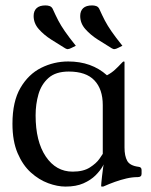

<svg xmlns="http://www.w3.org/2000/svg" viewBox="-20 -678 556 709"><path d="M359.5 -290Q359.5 -348.8 328.6 -381.2Q297.8 -413.8 233.8 -413.8Q185.8 -413.8 159.2 -390.2Q132.8 -366.8 122.1 -330.1Q111.5 -293.5 111.5 -252Q111.5 -155.8 149.1 -100Q186.8 -44.2 248.2 -44.2Q287.8 -44.2 311.8 -59.6Q335.8 -75 347.1 -91.4Q358.5 -107.8 359.5 -109.8ZM439.8 -133Q439.8 -102 449.8 -84Q459.8 -66 491.8 -62Q502.8 -61 502.8 -50V-36Q502.8 -24 488.8 -24Q468.2 -24 446.9 -19Q425.5 -14 404.5 -6.5Q383.5 1 363.5 10Q362.5 11 357.5 11H355.5Q353.5 11 353.5 8Q353.5 2 357 -29Q360.5 -60 365.5 -90H370.5Q368.5 -81 359.4 -64.5Q350.2 -48 332.8 -30.5Q315.2 -13 288.1 -1Q261 11 222 11Q192 11 158 -1.5Q124 -14 94 -41Q64 -68 45 -112.5Q26 -157 26 -221Q26 -303 55.5 -353.5Q85 -404 132 -427.5Q179 -451 232 -451Q318 -451 375 -400Q391.8 -408.8 404.6 -420.6Q417.5 -432.5 425.9 -441.8Q434.2 -451 436.8 -451Q439.8 -451 439.8 -449ZM432 -509 416.2 -501.2Q407.5 -496.8 403.5 -496.8Q401 -496 398.2 -497.2Q395.5 -498.5 393 -499.5Q368.2 -514.5 341.1 -531.9Q314 -549.2 295.1 -570.6Q276.2 -592 276.2 -619Q276.2 -637.5 287.1 -647.8Q298 -658 320 -658Q328.2 -658 335.2 -655.6Q342.2 -653.2 346.2 -646Q357.5 -621 367.2 -602.2Q377 -583.5 391.6 -562.4Q406.2 -541.2 432 -509ZM260 -509 244.2 -501.2Q235.5 -496.8 231.5 -496.8Q229 -496 226.2 -497.2Q223.5 -498.5 221 -499.5Q196.2 -514.5 169.1 -531.9Q142 -549.2 123.1 -570.6Q104.2 -592 104.2 -619Q104.2 -637.5 115.1 -647.8Q126 -658 148 -658Q156.2 -658 163.2 -655.6Q170.2 -653.2 174.2 -646Q185.5 -621 195.2 -602.2Q205 -583.5 219.6 -562.4Q234.2 -541.2 260 -509Z"/></svg>

Font: Young Serif Light
Style: Regular
Weight: 300
Designer: Bastien Sozeau
Foundry: NBR — Bastien Sozeau
Version: Version 5.001